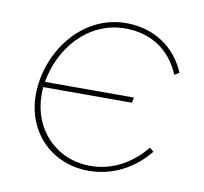

<svg xmlns="http://www.w3.org/2000/svg" viewBox="-65 -595 714 672"><g transform="rotate(10 292.0 -259.0)"><path d="M291 7C373 7 449 -31 503 -98L489 -110C436 -46 369 -11 294 -11C171 -11 83 -105 83 -227C83 -236 83 -245 84 -254H399L403 -273H87C106 -392 198 -506 332 -506C424 -506 494 -459 528 -376L545 -386C510 -470 433 -525 332 -525C172 -525 63 -372 63 -223C63 -92 158 7 291 7Z"/></g></svg>

Font: Fixel Display Thin
Style: Italic
Weight: 100
Italic angle: -10°
Designer: AlfaBravo + MacPaw
Foundry: Kyrylo Tkachov, Marchela Mozhyna, Serhii Makarenko, Maria Weinstein, Zakhar Kryvoshyya
Version: Version 1.210;Glyphs 3.2 (3217)